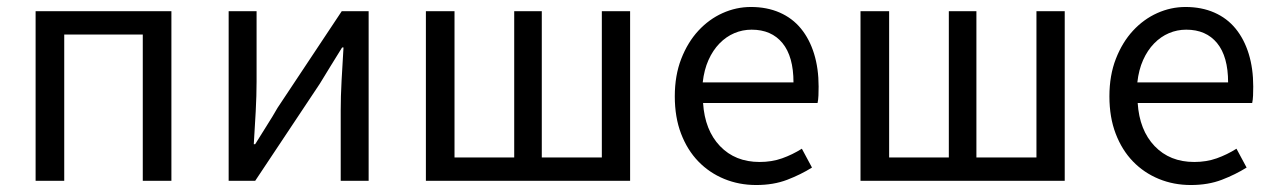

<svg xmlns="http://www.w3.org/2000/svg" viewBox="-20 -518 3648 550"><path d="M82 0V-486H471V0H389V-419H164V0Z M635 0V-486H715V-284Q715 -245 712.5 -198.5Q710 -152 707 -105H711Q725 -128 743.5 -157Q762 -186 775 -209L959 -486H1036V0H956V-202Q956 -241 958.5 -287.5Q961 -334 964 -382H960Q946 -359 927.5 -329.5Q909 -300 896 -278L711 0Z M1200 0V-486H1282V-67H1453V-486H1532V-67H1704V-486H1785V0Z M2146 12Q2097 12 2054.5 -5.5Q2012 -23 1980.5 -55.5Q1949 -88 1931 -135Q1913 -182 1913 -242Q1913 -302 1931.5 -349.5Q1950 -397 1980.5 -430Q2011 -463 2050 -480.5Q2089 -498 2131 -498Q2177 -498 2213.5 -482Q2250 -466 2274.5 -436Q2299 -406 2312 -364Q2325 -322 2325 -270Q2325 -257 2324.5 -244.5Q2324 -232 2322 -223H1994Q1999 -145 2042.5 -99.5Q2086 -54 2156 -54Q2191 -54 2220.5 -64.5Q2250 -75 2277 -92L2306 -38Q2274 -18 2235 -3Q2196 12 2146 12ZM1993 -282H2253Q2253 -356 2221.5 -394.5Q2190 -433 2133 -433Q2107 -433 2083.5 -423Q2060 -413 2041 -393.5Q2022 -374 2009.5 -346Q1997 -318 1993 -282Z M2445 0V-486H2527V-67H2698V-486H2777V-67H2949V-486H3030V0Z M3391 12Q3342 12 3299.5 -5.5Q3257 -23 3225.5 -55.5Q3194 -88 3176 -135Q3158 -182 3158 -242Q3158 -302 3176.5 -349.5Q3195 -397 3225.5 -430Q3256 -463 3295 -480.5Q3334 -498 3376 -498Q3422 -498 3458.5 -482Q3495 -466 3519.5 -436Q3544 -406 3557 -364Q3570 -322 3570 -270Q3570 -257 3569.5 -244.5Q3569 -232 3567 -223H3239Q3244 -145 3287.5 -99.5Q3331 -54 3401 -54Q3436 -54 3465.5 -64.5Q3495 -75 3522 -92L3551 -38Q3519 -18 3480 -3Q3441 12 3391 12ZM3238 -282H3498Q3498 -356 3466.5 -394.5Q3435 -433 3378 -433Q3352 -433 3328.5 -423Q3305 -413 3286 -393.5Q3267 -374 3254.5 -346Q3242 -318 3238 -282Z"/></svg>

Font: Processing Sans Pro
Style: Regular
Weight: 400
Designer: Paul D. Hunt
Foundry: Adobe Systems Incorporated
Version: Version 2.020;PS 2.000;hotconv 1.0.86;makeotf.lib2.5.63406